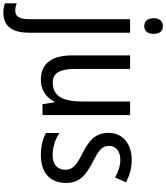

<svg xmlns="http://www.w3.org/2000/svg" viewBox="33 -838 1018 1177"><g transform="rotate(90 542.5 -249.0)"><path d="M65 -681C65 -644 84 -624 114 -624C143 -624 161 -644 161 -681C161 -719 144 -738 114 -738C84 -738 65 -719 65 -681ZM32 240C114 239 154 187 154 81V-537H71V83C71 143 53 167 19 167C3 167 -11 164 -26 158V230C-10 236 8 240 32 240Z M659 -537H576V-253C576 -126 546 -63 458 -63C402 -63 376 -106 376 -199V-537H293V-186C293 -62 337 10 444 10C500 10 549 -18 576 -72H581L592 0H659Z M1075 -145C1075 -228 1026 -266 949 -307C874 -345 848 -365 848 -408C848 -450 880 -477 933 -477C971 -477 1008 -464 1041 -445L1071 -511C1030 -534 985 -547 934 -547C835 -547 768 -492 768 -405C768 -321 819 -283 897 -243C970 -207 994 -182 994 -141C994 -92 963 -62 903 -62C853 -62 802 -81 769 -104V-21C802 -3 847 10 905 10C1011 10 1075 -45 1075 -145Z"/></g></svg>

Font: Noto Sans Devanagari UI Condensed
Style: Regular
Weight: 400
Width: 3
Designer: Jelle Bosma - Monotype Design Team
Foundry: Monotype Imaging Inc.
Version: Version 2.004